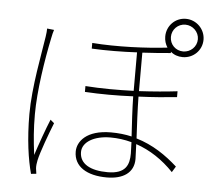

<svg xmlns="http://www.w3.org/2000/svg" viewBox="-58 -912 1117 1014"><g transform="rotate(5 500.0 -404.5)"><path d="M198 -729 161 -733C161 -722 160 -708 157 -689C144 -601 107 -418 107 -275C107 -140 123 -35 143 39L171 36C170 29 168 17 167 8C166 -5 168 -21 171 -35C180 -78 219 -183 241 -238L221 -255C201 -207 169 -118 151 -62C141 -140 136 -198 136 -276C136 -400 162 -566 187 -685C190 -703 194 -716 198 -729ZM816 -746C816 -785 847 -817 887 -817C926 -817 959 -785 959 -746C959 -706 926 -675 887 -675C847 -675 816 -706 816 -746ZM657 -174 659 -114C659 -55 642 -5 545 -5C454 -5 396 -36 396 -99C396 -152 458 -189 545 -189C583 -189 620 -184 657 -174ZM786 -746C786 -724 792 -705 803 -688C693 -675 536 -668 405 -678V-648C481 -644 566 -645 645 -649V-445C562 -442 473 -442 389 -448V-417C472 -412 561 -412 645 -416C646 -351 651 -268 655 -204C621 -212 584 -216 545 -216C415 -216 368 -152 368 -99C368 -19 438 23 543 23C628 23 686 -13 686 -87L683 -166C757 -141 825 -96 883 -35L902 -66C841 -121 770 -170 682 -196C678 -266 674 -349 673 -417C749 -420 820 -426 876 -432V-463C818 -456 748 -450 673 -446V-650C729 -653 781 -657 823 -661V-668C840 -653 862 -645 887 -645C943 -645 989 -689 989 -746C989 -802 943 -848 887 -848C830 -848 786 -802 786 -746Z"/></g></svg>

Font: Harano Aji Gothic TW ExtraLight
Style: Regular
Weight: 250
Foundry: Masamichi Hosoda
Version: HaranoAjiGothicTW-ExtraLight version 20230610;ttx 4.39.4